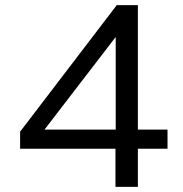

<svg xmlns="http://www.w3.org/2000/svg" viewBox="-20 -725 711 745"><path d="M428 0V-148H58V-214L433 -705H515V-222H630V-148H515V0ZM429 -222V-605H447L135 -199L131 -222Z"/></svg>

Font: Nunito Sans 10pt SemiExpanded
Style: Regular
Weight: 400
Width: 6
Designer: Vernon Adams
Foundry: Vernon Adams
Version: Version 3.101;gftools[0.9.27]